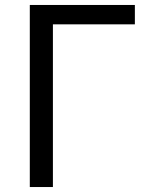

<svg xmlns="http://www.w3.org/2000/svg" viewBox="-20 -753 597 773"><path d="M100 0H193V-655H523V-733H100Z"/></svg>

Font: Noto Sans T Chinese Regular
Style: Regular
Weight: 400
Designer: Ryoko NISHIZUKA (kana & ideographs); Paul D. Hunt (Latin, Greek & Cyrillic); Wenlong ZHANG (bopomofo); Sandoll Communica
Foundry: Adobe Systems Incorporated
Version: Version 1.000;PS 1;hotconv 1.0.78;makeotf.lib2.5.61930